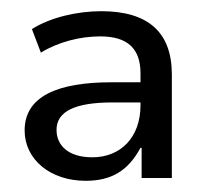

<svg xmlns="http://www.w3.org/2000/svg" viewBox="-20 -734 366 343"><path d="M133 -411C179 -411 209 -429 231 -470H233V-416H287V-601C287 -676 245 -714 161 -714C118 -714 70 -703 37 -682L53 -640C84 -659 123 -669 159 -669C207 -669 231 -648 231 -603V-587H179C83 -587 24 -562 24 -501C24 -449 70 -411 133 -411ZM81 -502C81 -535 114 -551 181 -551H231V-546C231 -488 195 -453 145 -453C101 -453 81 -475 81 -502Z"/></svg>

Font: Poppy and Pepper
Style: Regular
Weight: 400
Designer: Thy Ha
Foundry: Thy Ha
Version: Version 0.001;Glyphs 3.2 (3227)